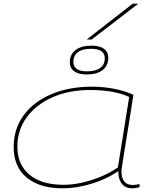

<svg xmlns="http://www.w3.org/2000/svg" viewBox="-20 -1009 830 1039"><path d="M694 10Q659 10 639.5 -14.5Q620 -39 620 -83Q580 -55 529 -34Q478 -13 423.5 -1.5Q369 10 319 10Q194 10 124 -48.5Q54 -107 54 -213Q54 -311 107.5 -384.5Q161 -458 257 -499Q353 -540 479 -540Q539 -540 598 -528.5Q657 -517 702 -496Q694 -444 685 -388Q676 -332 667.5 -279Q659 -226 652 -183Q645 -140 641 -113.5Q637 -87 637 -85Q637 -8 698 -8Q719 -8 734 -14L736 3Q718 10 694 10ZM618 -103 679 -484Q640 -503 586 -512.5Q532 -522 468 -522Q353 -522 264 -482.5Q175 -443 124.5 -374Q74 -305 74 -216Q74 -118 139.5 -63.5Q205 -9 324 -9Q373 -9 425.5 -21Q478 -33 528 -54Q578 -75 618 -103ZM449 -606Q406 -606 382 -623Q358 -640 358 -671Q358 -715 389 -738.5Q420 -762 475 -762Q519 -762 542.5 -745Q566 -728 566 -697Q566 -654 535.5 -630Q505 -606 449 -606ZM452 -623Q498 -623 522.5 -641.5Q547 -660 547 -694Q547 -745 472 -745Q426 -745 401.5 -726.5Q377 -708 377 -674Q377 -623 452 -623ZM449 -795 698 -989H728L476 -795Z"/></svg>

Font: Georama ExtraExtended Thin
Style: Italic
Weight: 100
Width: 8
Italic angle: -9°
Designer: Jean-Baptiste Levee
Foundry: Production Type
Version: Version 1.000